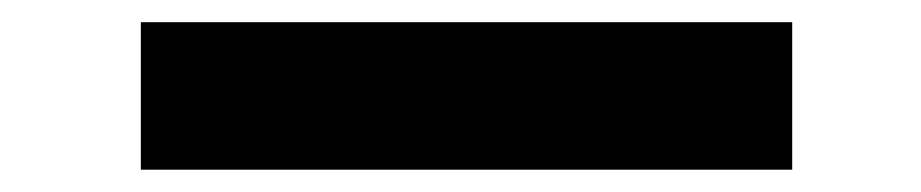

<svg xmlns="http://www.w3.org/2000/svg" viewBox="-20 20 830 173"><path d="M693.8 172.9H106.9V40H693.8Z"/></svg>

Font: PoppinsZ SemiBold
Style: Regular
Weight: 600
Designer: Ninad Kale (Devanagari), Jonny Pinhorn (Latin)
Foundry: Indian Type Foundry
Version: Version 3.002;FEAKit 1.0